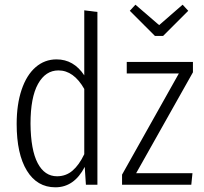

<svg xmlns="http://www.w3.org/2000/svg" viewBox="-20 -787 868 818"><path d="M395 -736V0H346L341 -76Q296 11 216 11Q138 11 94.5 -60Q51 -131 51 -259Q51 -342 72 -404.5Q93 -467 131.5 -500.5Q170 -534 221 -534Q294 -534 339 -466V-743ZM339 -130V-408Q294 -487 229 -487Q174 -487 142 -429.5Q110 -372 110 -260Q111 -148 140.5 -92Q170 -36 223 -36Q261 -36 289 -60Q317 -84 339 -130ZM802 -523V-479L560 -49H800L795 0H500V-43L742 -474H520V-523ZM758 -767 782 -741 675 -634H640L533 -741L557 -767L658 -680Z"/></svg>

Font: Fira Sans Extra Condensed Light
Style: Regular
Weight: 300
Width: 1
Designer: Carrois Corporate & Edenspiekermann AG
Foundry: Carrois Corporate GbR & Edenspiekermann AG
Version: Version 4.203